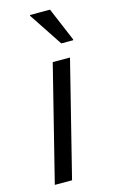

<svg xmlns="http://www.w3.org/2000/svg" viewBox="-113 -761 479 806"><g transform="rotate(-15 126.5 -358.0)"><path d="M20.8 0 145.8 -500H220.8L95.8 0ZM200.8 -566.7 104.2 -712.5 105 -715.8H191.7L253.3 -570L252.5 -566.7Z"/></g></svg>

Font: Funnel Sans Light Light
Style: Italic
Weight: 300
Italic angle: -14.036°
Version: Version 1.000